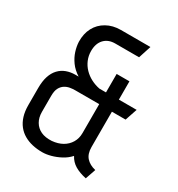

<svg xmlns="http://www.w3.org/2000/svg" viewBox="-170 -815 870 936"><g transform="rotate(30 265.0 -347.0)"><path d="M381 -632 404 -703H238Q193 -703 158.5 -683.5Q124 -664 106 -630Q88 -596 89 -551Q90 -526 98.5 -499Q107 -472 125 -447Q143 -422 173 -403H155Q128 -403 105 -394.5Q82 -386 65 -368Q48 -350 39 -322.5Q30 -295 30 -256V-161Q30 -125 38.5 -98Q47 -71 62.5 -51.5Q78 -32 99.5 -19.5Q121 -7 147 -1Q173 5 203 5Q225 5 251 -2Q277 -9 302.5 -22.5Q328 -36 347 -57Q361 -30 387 -14.5Q413 1 451 9L471 -49Q437 -57 418 -78Q399 -99 399 -137V-336H476L499 -404H399V-507H327V-403H290Q264 -408 241 -420Q218 -432 200.5 -450Q183 -468 173 -491.5Q163 -515 163 -542Q163 -584 185.5 -608Q208 -632 247 -632ZM327 -337V-174Q327 -144 313 -120.5Q299 -97 274.5 -83Q250 -69 216 -66Q180 -64 155.5 -75.5Q131 -87 117.5 -110Q104 -133 104 -165V-254Q104 -283 112.5 -299Q121 -315 134.5 -323.5Q148 -332 163 -334.5Q178 -337 191 -337Z"/></g></svg>

Font: Advent Pro Medium
Style: Regular
Weight: 500
Designer: VivaRado, Andreas Kalpakidis
Foundry: VivaRado, Andreas Kalpakidis
Version: Version 3.000